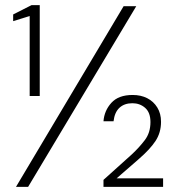

<svg xmlns="http://www.w3.org/2000/svg" viewBox="-20 -724 694 744"><path d="M95 -352V-662L31 -642V-668L102 -704H134V-352ZM42 0 459 -700H508L89 0ZM381 0V-27L491 -126Q520 -153 541.5 -181.5Q563 -210 563 -251Q563 -288 542.5 -306Q522 -324 493 -324Q462 -324 443 -306.5Q424 -289 420 -254H381Q384 -295 411.5 -325.5Q439 -356 494 -356Q526 -356 550.5 -343.5Q575 -331 589.5 -307.5Q604 -284 604 -252Q604 -210 582.5 -177.5Q561 -145 517 -107L432 -33H612V0Z"/></svg>

Font: DM Sans 36pt ExtraLight
Style: Regular
Weight: 250
Designer: Colophon Foundry, Jonny Pinhorn
Foundry: Colophon Foundry
Version: Version 4.004;gftools[0.9.30]